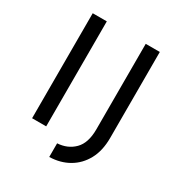

<svg xmlns="http://www.w3.org/2000/svg" viewBox="-200 -859 1071 1145"><g transform="rotate(30 335.0 -287.0)"><path d="M104 -723H201V0H104ZM566 -131Q566 -43 532.5 18.5Q499 80 441 113.5Q383 147 308 149V55Q378 51 423.5 5.5Q469 -40 469 -134V-723H566Z"/></g></svg>

Font: Synthetic
Style: Regular
Weight: 400
Designer: Santiago Orozco
Foundry: Typemade
Version: Version 2.000; ttfautohint (v1.8.4.7-5d5b)